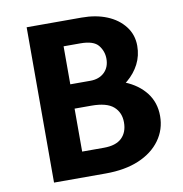

<svg xmlns="http://www.w3.org/2000/svg" viewBox="-76 -729 764 801"><g transform="rotate(-10 306.5 -329.0)"><path d="M308 -307 323 -383Q396 -383 452.5 -360Q509 -337 541 -295.5Q573 -254 573 -197Q573 -140 540.5 -95Q508 -50 449 -25Q390 0 308 0H89V-658H322Q382 -658 428.5 -639Q475 -620 502.5 -584.5Q530 -549 530 -502Q530 -460 512 -425Q494 -390 462.5 -363.5Q431 -337 391.5 -322Q352 -307 308 -307ZM190 -392H312Q349 -392 371.5 -413.5Q394 -435 394 -471Q394 -503 374 -528Q354 -553 298 -553H227V-107H319Q370 -107 395 -131Q420 -155 420 -197Q420 -239 391.5 -264Q363 -289 298 -289H190Z"/></g></svg>

Font: Ysabeau Infant ExtraBold
Style: Regular
Weight: 800
Designer: Christian Thalmann (Catharsis Fonts)
Version: Version 2.001;gftools[0.9.30]; featfreeze: ss01,ss02,lnum